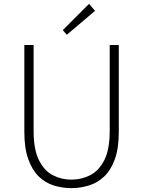

<svg xmlns="http://www.w3.org/2000/svg" viewBox="-20 -961 740 994"><path d="M349 13Q303 13 259 -0.5Q215 -14 181 -47Q147 -80 126.5 -136.5Q106 -193 106 -278V-728H154V-284Q154 -187 181.5 -132Q209 -77 253.5 -54Q298 -31 349 -31Q402 -31 447 -54Q492 -77 520 -132Q548 -187 548 -284V-728H595V-278Q595 -193 574.5 -136.5Q554 -80 519 -47Q484 -14 439.5 -0.5Q395 13 349 13ZM326 -781 305 -805 441 -941 472 -905Z"/></svg>

Font: Noto Sans SC Thin ExtraLight
Style: Regular
Weight: 250
Version: Version 2.004-H2;hotconv 1.0.118;makeotfexe 2.5.65603